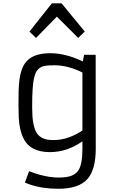

<svg xmlns="http://www.w3.org/2000/svg" viewBox="-20 -914 706 1166"><path d="M482.9 -541 490.7 -581.1H561L561.5 -10.7Q561.5 114.7 512.2 171.9Q459.5 232.4 334 232.4Q236.3 232.4 160.6 206.1Q141.6 199.7 131.3 194.3L156.7 125.5Q165.5 128.4 182.6 135Q199.7 141.6 223.6 147.9Q284.2 164.1 334.7 164.1Q385.3 164.1 412.6 153.8Q439.9 143.6 455.1 122.1Q480.5 85.9 480.5 -9.3V-55.7Q387.2 9.8 283.2 9.8Q161.6 9.8 121.1 -76.7Q97.7 -125.5 93.8 -200.2Q92.3 -234.4 92.3 -275.6Q92.3 -316.9 93 -358.9Q93.8 -400.9 99.1 -436.5Q104.5 -472.2 116 -500.7Q127.4 -529.3 148.9 -549.3Q193.4 -590.8 285.9 -590.8Q378.4 -590.8 482.9 -541ZM480.5 -473.6Q392.6 -517.6 310.5 -517.6Q251 -517.6 231.9 -507.8Q212.9 -498 202.9 -482.4Q192.9 -466.8 186.5 -439.5Q175.3 -388.2 175.3 -270.5V-259.8Q175.3 -151.4 202.1 -107.9Q229 -63.5 300.3 -63.5H307.6Q375 -63.5 445.3 -100.6Q465.3 -110.8 480.5 -121.6ZM158.7 -722.2 294.9 -893.6H354L494.6 -722.7L455.1 -683.6L325.2 -813L198.7 -683.6Z"/></svg>

Font: Armata
Style: Regular
Weight: 400
Designer: Viktoriya Grabowska
Foundry: Viktoriya Grabowska
Version: Version 1.003